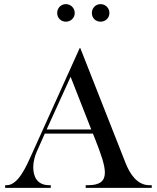

<svg xmlns="http://www.w3.org/2000/svg" viewBox="-20 -910 760 930"><path d="M383 -229ZM257 -847C257 -871 275 -890 299 -890C323 -890 342 -871 342 -847C342 -823 323 -805 299 -805C275 -805 257 -823 257 -847ZM425 -847C425 -871 443 -890 467 -890C491 -890 510 -871 510 -847C510 -823 491 -805 467 -805C443 -805 425 -823 425 -847ZM383 -229ZM715 0H395V-13H407C465 -13 488 -34 488 -74C488 -111 469 -164 442 -233L430 -263H197L157 -173C149 -154 141 -127 141 -100C141 -56 159 -13 218 -13H226V0H5V-13H13C69 -13 110 -111 128 -150L366 -677H369L588 -121C609 -67 645 -13 703 -13H715ZM322 -538 206 -283H422Z"/></svg>

Font: Open Baskerville 0.0.53
Style: Normal
Weight: 400
Designer: Isaac Moore, James Puckett, Rob Mientjes
Foundry: The Open Baskerville Project
Version: 0.0.53 (g939f078)